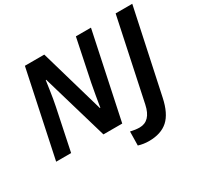

<svg xmlns="http://www.w3.org/2000/svg" viewBox="-186 -948 1444 1389"><g transform="rotate(-30 536.5 -253.5)"><path d="M176 -714H338L493 -178H497L501 -203Q504 -223 513.5 -277Q523 -331 530 -367L602 -714H728L577 0H420L259 -549H255Q254 -543 244 -473Q234 -403 222 -345L150 0H25ZM595 194 597 78Q639 88 672 88Q764 88 790 -35L934 -714H1073L924 -16Q899 103 841 155Q783 207 682 207Q638 207 595 194Z"/></g></svg>

Font: Noto Sans Display
Style: Bold Italic
Weight: 700
Italic angle: -12°
Designer: Monotype Design team
Foundry: Monotype Imaging Inc.
Version: Version 1.000